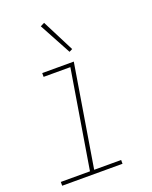

<svg xmlns="http://www.w3.org/2000/svg" viewBox="-141 -826 713 903"><g transform="rotate(-20 216.0 -374.5)"><path d="M11 0H313V-19H178L262 -530H104V-511H238L157 -19H11ZM259 -580 275 -588 193 -749 173 -739Z"/></g></svg>

Font: Iosevka Sparkle Thin Oblique
Style: Regular
Weight: 100
Italic angle: -9°
Designer: Belleve Invis
Foundry: Belleve Invis
Version: Version 4.5.0; ttfautohint (v1.8.3)